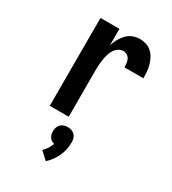

<svg xmlns="http://www.w3.org/2000/svg" viewBox="-190 -628 880 984"><g transform="rotate(30 250.0 -136.0)"><path d="M115 0V-520H227V-422Q233 -443 243.5 -462Q254 -481 268.5 -496.5Q283 -512 303.5 -520Q324 -528 345 -528Q364 -528 382.5 -522Q401 -516 415 -503Q429 -490 438 -473Q447 -456 452 -437.5Q457 -419 458.5 -400Q460 -381 460 -362H348Q348 -374 346.5 -386Q345 -398 340 -408.5Q335 -419 324.5 -425.5Q314 -432 302 -432Q286 -432 272.5 -422.5Q259 -413 251 -399.5Q243 -386 238.5 -370.5Q234 -355 231.5 -339Q229 -323 228 -307.5Q227 -292 227 -276V0ZM239 256 195 215Q208 203 217 188.5Q226 174 232 158Q223 156 215.5 151Q208 146 203 138.5Q198 131 196 122Q194 113 194 104Q194 93 197.5 82Q201 71 209 63Q217 55 228 51.5Q239 48 250 48Q261 48 272 51.5Q283 55 291 63Q299 71 302.5 82Q306 93 306 104Q306 126 302 147Q298 168 289 187.5Q280 207 267.5 224.5Q255 242 239 256Z"/></g></svg>

Font: Zed Mono
Style: Bold
Weight: 700
Monospace: yes
Designer: Belleve Invis
Foundry: Belleve Invis
Version: Version 1.0.0; ttfautohint (v1.8.4)